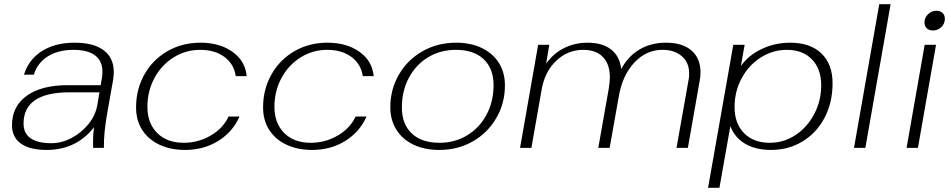

<svg xmlns="http://www.w3.org/2000/svg" viewBox="-20 -703 4524 913"><path d="M37 -108Q37 -197 107 -247.5Q177 -298 303 -298H459L465 -335Q467 -345 467 -363Q467 -413 432 -439.5Q397 -466 329 -466Q257 -466 207.5 -435Q158 -404 141 -348H94Q117 -421 180 -460.5Q243 -500 335 -500Q425 -500 473 -464Q521 -428 521 -361Q521 -344 518 -324L489 -160Q481 -112 477.5 -77.5Q474 -43 474 0H423Q421 -51 427 -98Q343 10 202 10Q121 10 79 -20.5Q37 -51 37 -108ZM443 -205 453 -264H311Q92 -264 92 -115Q92 -69 125.5 -45.5Q159 -22 224 -22Q273 -22 320.5 -47Q368 -72 401.5 -114Q435 -156 443 -205Z M627 -192Q627 -278 666.5 -348.5Q706 -419 776 -459.5Q846 -500 933 -500Q1024 -500 1085 -457Q1146 -414 1153 -341H1101Q1093 -398 1047.5 -432Q1002 -466 932 -466Q863 -466 805.5 -430Q748 -394 714.5 -332Q681 -270 681 -195Q681 -117 727.5 -70.5Q774 -24 854 -24Q923 -24 982 -58.5Q1041 -93 1067 -149H1119Q1087 -76 1018 -33Q949 10 860 10Q791 10 738 -15Q685 -40 656 -85.5Q627 -131 627 -192Z M1231 -192Q1231 -278 1270.5 -348.5Q1310 -419 1380 -459.5Q1450 -500 1537 -500Q1628 -500 1689 -457Q1750 -414 1757 -341H1705Q1697 -398 1651.5 -432Q1606 -466 1536 -466Q1467 -466 1409.5 -430Q1352 -394 1318.5 -332Q1285 -270 1285 -195Q1285 -117 1331.5 -70.5Q1378 -24 1458 -24Q1527 -24 1586 -58.5Q1645 -93 1671 -149H1723Q1691 -76 1622 -33Q1553 10 1464 10Q1395 10 1342 -15Q1289 -40 1260 -85.5Q1231 -131 1231 -192Z M1836 -193Q1836 -278 1877 -348.5Q1918 -419 1989.5 -459.5Q2061 -500 2149 -500Q2219 -500 2271.5 -474.5Q2324 -449 2352.5 -403.5Q2381 -358 2381 -297Q2381 -212 2340 -141.5Q2299 -71 2228 -30.5Q2157 10 2069 10Q1999 10 1946.5 -15Q1894 -40 1865 -86Q1836 -132 1836 -193ZM2327 -298Q2327 -377 2280 -421.5Q2233 -466 2148 -466Q2074 -466 2015.5 -430.5Q1957 -395 1924 -332.5Q1891 -270 1891 -192Q1891 -113 1938 -68.5Q1985 -24 2070 -24Q2143 -24 2201.5 -59.5Q2260 -95 2293.5 -157.5Q2327 -220 2327 -298Z M2539 -490H2592L2577 -400Q2610 -448 2661.5 -474Q2713 -500 2775 -500Q2844 -500 2885.5 -468Q2927 -436 2934 -375Q2967 -436 3021.5 -468Q3076 -500 3147 -500Q3225 -500 3268 -463Q3311 -426 3311 -359Q3311 -337 3307 -318L3251 0H3197L3255 -327Q3257 -336 3257 -354Q3257 -406 3222 -436Q3187 -466 3130 -466Q3053 -466 2996.5 -405.5Q2940 -345 2923 -247L2879 0H2825L2875 -283Q2880 -315 2880 -335Q2880 -398 2847 -432Q2814 -466 2753 -466Q2680 -466 2625.5 -414.5Q2571 -363 2556 -279L2507 0H2453Z M3467 -490H3521L3503 -389Q3540 -441 3603 -470.5Q3666 -500 3737 -500Q3833 -500 3886 -449Q3939 -398 3939 -307Q3939 -216 3901.5 -144Q3864 -72 3797 -31Q3730 10 3646 10Q3574 10 3524 -19Q3474 -48 3453 -103L3401 190H3347ZM3885 -298Q3885 -375 3841 -420.5Q3797 -466 3722 -466Q3655 -466 3597.5 -429.5Q3540 -393 3506.5 -330.5Q3473 -268 3473 -194Q3473 -116 3518 -70Q3563 -24 3641 -24Q3707 -24 3763 -61Q3819 -98 3852 -161Q3885 -224 3885 -298Z M4161 -683H4215L4095 0H4041Z M4376 -596Q4376 -619 4393 -635.5Q4410 -652 4433 -652Q4451 -652 4462 -641.5Q4473 -631 4473 -614Q4473 -591 4456.5 -574.5Q4440 -558 4416 -558Q4398 -558 4387 -568.5Q4376 -579 4376 -596ZM4377 -490H4431L4345 0H4291Z"/></svg>

Font: Fahkwang ExtraLight
Style: Italic
Weight: 275
Italic angle: -10°
Designer: Suppakit Chalermlarp | Katatrad Co.,Ltd.
Foundry: Cadson Demak Co.,Ltd.
Version: Version 1.000; ttfautohint (v1.6)